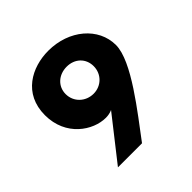

<svg xmlns="http://www.w3.org/2000/svg" viewBox="-134 -580 688 688"><g transform="rotate(-45 210.5 -236.0)"><path d="M280 -318C280 -278 249 -248 210 -248C170 -248 138 -278 138 -318C138 -357 169 -385 210 -385C251 -385 280 -357 280 -318ZM207 0C274 -90 390 -233 390 -315C390 -403 309 -472 204 -472C120 -472 32 -426 32 -317C32 -211 116 -156 180 -156C201 -156 213 -163 213 -163L85 0Z"/></g></svg>

Font: Hussar Tani
Style: Bold
Weight: 700
Foundry: Cannot Into Space Fonts
Version: Version 0.92